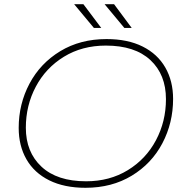

<svg xmlns="http://www.w3.org/2000/svg" viewBox="-20 -890 877 914"><path d="M69 -281Q69 -395 120.5 -492Q172 -589 267 -646.5Q362 -704 487 -704Q588 -704 659 -668.5Q730 -633 767 -568.5Q804 -504 804 -419Q804 -305 753 -208Q702 -111 607 -53.5Q512 4 387 4Q286 4 214.5 -31.5Q143 -67 106 -131.5Q69 -196 69 -281ZM770 -418Q770 -535 696 -604Q622 -673 484 -673Q371 -673 284.5 -620Q198 -567 150.5 -477.5Q103 -388 103 -282Q103 -166 177.5 -96.5Q252 -27 390 -27Q502 -27 588.5 -80Q675 -133 722.5 -222.5Q770 -312 770 -418ZM333 -870H377L462 -757H427ZM478 -870H523L607 -757H572Z"/></svg>

Font: Montserrat Alternates ExLight
Style: Italic
Weight: 275
Italic angle: -11.3°
Designer: Julieta Ulanovsky
Foundry: Julieta Ulanovsky
Version: Version 7.200